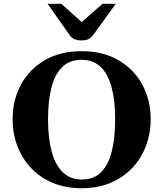

<svg xmlns="http://www.w3.org/2000/svg" viewBox="-20 -977 860 1011"><path d="M409.7 14.2Q324.7 14.2 257.6 -14.2Q190.4 -42.5 143.3 -92.5Q96.2 -142.6 71.3 -208.5Q46.4 -274.4 46.4 -349.6Q46.4 -449.7 90.1 -530.8Q133.8 -611.8 215.1 -659.7Q296.4 -707.5 409.7 -707.5Q522.9 -707.5 604.5 -659.7Q686 -611.8 729.7 -530.8Q773.4 -449.7 773.4 -349.6Q773.4 -274.4 748.5 -208.5Q723.6 -142.6 676.3 -92.5Q628.9 -42.5 561.8 -14.2Q494.6 14.2 409.7 14.2ZM411.6 -31.7Q473.6 -31.7 512 -70.1Q550.3 -108.4 568.4 -179.4Q586.4 -250.5 586.4 -348.6Q586.4 -446.8 567.6 -517.1Q548.8 -587.4 509.8 -624.8Q470.7 -662.1 408.7 -662.1Q347.2 -662.1 308.3 -624.8Q269.5 -587.4 251.2 -517.1Q232.9 -446.8 232.9 -348.6Q232.9 -250.5 252 -179.4Q271 -108.4 310.5 -70.1Q350.1 -31.7 411.6 -31.7ZM410.2 -764.2Q385.3 -764.2 370.8 -771.2Q356.4 -778.3 349.1 -789.1L230.5 -957H302.7L410.2 -860.8L520 -957H589.8L471.2 -793.5Q462.9 -782.2 449.2 -773.2Q435.5 -764.2 410.2 -764.2Z"/></svg>

Font: Gelasio
Style: Regular
Weight: 400
Designer: Eben Sorkin
Foundry: Eben Sorkin
Version: Version 1.008